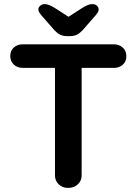

<svg xmlns="http://www.w3.org/2000/svg" viewBox="-20 -916 666 936"><path d="M312 0Q284 0 266 -17.5Q248 -35 248 -61V-641H378V-61Q378 -35 359.5 -17.5Q341 0 312 0ZM91 -585Q65 -585 47.5 -601Q30 -617 30 -643Q30 -669 47.5 -684.5Q65 -700 91 -700H535Q561 -700 578.5 -684Q596 -668 596 -642Q596 -616 578.5 -600.5Q561 -585 535 -585ZM295 -822 379 -876Q396 -887 408 -891.5Q420 -896 430 -896Q444 -896 452.5 -888Q461 -880 461 -871Q461 -864 458 -858Q455 -852 446 -841L383 -769Q370 -755 356 -747.5Q342 -740 322 -740H306Q286 -740 272 -747.5Q258 -755 245 -769L182 -841Q173 -852 170 -858Q167 -864 167 -871Q167 -880 176 -888Q185 -896 198 -896Q218 -896 249 -876L333 -822Z"/></svg>

Font: Quicksand Light
Style: Bold
Weight: 700
Version: Version 3.004